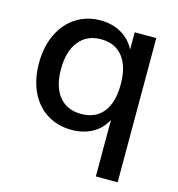

<svg xmlns="http://www.w3.org/2000/svg" viewBox="-102 -589 796 859"><g transform="rotate(15 295.5 -160.0)"><path d="M520 -488V180H419V-82Q397 -39 355.5 -16Q314 7 259 7Q195 7 145.5 -24Q96 -55 69 -112Q42 -169 42 -244Q42 -320 69.5 -378Q97 -436 146.5 -468Q196 -500 259 -500Q314 -500 356 -476Q398 -452 420 -408V-488ZM420 -246Q420 -329 384.5 -374Q349 -419 283 -419Q218 -419 181 -372.5Q144 -326 144 -244Q144 -162 180.5 -117.5Q217 -73 283 -73Q349 -73 384.5 -118Q420 -163 420 -246Z"/></g></svg>

Font: wassup Sans
Style: Medium
Weight: 600
Version: Version 2.001